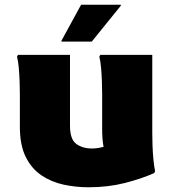

<svg xmlns="http://www.w3.org/2000/svg" viewBox="-20 -780 732 812"><path d="M354 12Q301 12 249.5 1Q198 -10 156 -38Q114 -66 89 -116Q64 -166 64 -244V-384Q64 -404 63 -434Q62 -464 59.5 -493Q57 -522 52 -540L56 -548H276V-248Q276 -191 302.5 -171.5Q329 -152 368 -152Q382 -152 394.5 -154Q407 -156 418 -159Q412 -189 412 -236V-384Q412 -404 411 -434Q410 -464 407.5 -493Q405 -522 400 -540L404 -548H624V-216Q624 -196 625 -165Q626 -134 629 -104Q632 -74 636 -56L632 -48Q578 -24 507.5 -6Q437 12 354 12ZM240 -604V-608L323 -760H491V-756L368 -604Z"/></svg>

Font: Kufam Black
Style: Regular
Weight: 900
Designer: Wael Morcos, Artur Schmal
Foundry: Original Type
Version: Version 1.301; ttfautohint (v1.8.3)